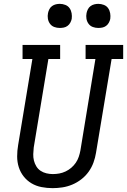

<svg xmlns="http://www.w3.org/2000/svg" viewBox="-20 -968 659 996"><path d="M253 8Q224 8 195.5 2.5Q167 -3 143.5 -17Q120 -31 103 -52.5Q86 -74 77.5 -100.5Q69 -127 69 -156.5Q69 -186 74 -215L148 -662H97V-735H292V-662H231L155 -203Q153 -186 152.5 -168.5Q152 -151 156 -135Q160 -119 168.5 -105Q177 -91 190.5 -82Q204 -73 220.5 -69Q237 -65 254 -65Q271 -65 287.5 -68Q304 -71 320 -78.5Q336 -86 349.5 -97.5Q363 -109 373 -123.5Q383 -138 388.5 -154.5Q394 -171 397 -187L475 -662H424V-735H619V-662H559L478 -175Q474 -150 465 -125Q456 -100 440 -77.5Q424 -55 402 -38Q380 -21 355 -10.5Q330 0 304 4Q278 8 253 8ZM490 -823Q475 -823 461.5 -828Q448 -833 439.5 -844.5Q431 -856 428.5 -870.5Q426 -885 429 -900Q431 -910 436 -920Q441 -930 450 -936.5Q459 -943 469.5 -945.5Q480 -948 490 -948Q505 -948 519 -942.5Q533 -937 541 -925.5Q549 -914 551.5 -899.5Q554 -885 552 -870Q550 -860 544.5 -850Q539 -840 530 -833.5Q521 -827 510.5 -825Q500 -823 490 -823ZM290 -823Q275 -823 261.5 -828Q248 -833 239.5 -844.5Q231 -856 228.5 -870.5Q226 -885 229 -900Q231 -910 236 -920Q241 -930 250 -936.5Q259 -943 269.5 -945.5Q280 -948 290 -948Q305 -948 319 -942.5Q333 -937 341 -925.5Q349 -914 351.5 -899.5Q354 -885 352 -870Q350 -860 344.5 -850Q339 -840 330 -833.5Q321 -827 310.5 -825Q300 -823 290 -823Z"/></svg>

Font: Iosevka Curly Slab Extended
Style: Italic
Weight: 400
Width: 7
Italic angle: -9°
Monospace: yes
Designer: Belleve Invis
Foundry: Belleve Invis
Version: Version 11.1.0; ttfautohint (v1.8.3)